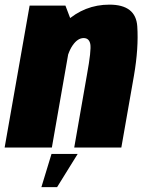

<svg xmlns="http://www.w3.org/2000/svg" viewBox="-48 -620 612 807"><path d="M-28.5 0H170L259.5 -511L227 -596.5H76.5ZM264 0H462L515 -302Q535 -418 529 -509.2Q523 -600.5 412 -600.5Q307 -600.5 228.2 -528.2Q149.5 -456 132.5 -361L225 -338Q236 -398.5 257.2 -429.2Q278.5 -460 303.5 -460Q326.5 -460 331.5 -435Q336.5 -410 317.5 -306ZM126 166.5H192L278.5 27H168.5Z"/></svg>

Font: Anybody Condensed Black
Style: Italic
Weight: 900
Width: 3
Italic angle: -10°
Version: Version 1.113;gftools[0.9.25]